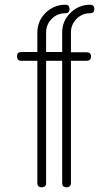

<svg xmlns="http://www.w3.org/2000/svg" viewBox="-20 -793 453 812"><path d="M175 -573V-536V-19Q175 -1 156 -1Q138 -1 138 -19V-536H70Q52 -536 52 -555Q52 -573 70 -573H138V-656Q138 -704 173 -739Q209 -773 256 -773Q274 -773 274 -755Q274 -737 256 -737Q222 -737 198.5 -713Q175 -689 175 -656ZM152 -536 154 -572H241Q260 -572 260 -554Q260 -536 241 -536ZM280 -573V-536V-19Q280 -1 261 -1Q243 -1 243 -19V-536H175Q157 -536 157 -555Q157 -573 175 -573H243V-656Q243 -704 278 -739Q314 -773 361 -773Q379 -773 379 -755Q379 -737 361 -737Q327 -737 303.5 -713Q280 -689 280 -656ZM257 -536 259 -572H346Q365 -572 365 -554Q365 -536 346 -536Z"/></svg>

Font: Aaram
Style: Regular
Weight: 400
Designer: Tharique Azeez
Foundry: Tharique Azeez
Version: Version 1.7